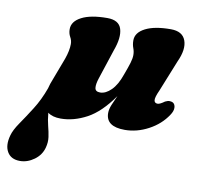

<svg xmlns="http://www.w3.org/2000/svg" viewBox="-184 -570 930 897"><g transform="rotate(10 281.5 -122.0)"><path d="M92.5 -265Q107 -306 107 -337Q107 -354 98.2 -369.5Q89.5 -385 89.5 -405Q89.5 -442 132.8 -464.2Q176 -486.5 254 -486.5Q309.5 -486.5 321.5 -447Q333.5 -407.5 310 -344L263.5 -202.5Q253.5 -172.5 255.8 -155.2Q258 -138 280.5 -138Q307 -138 333 -163.8Q359 -189.5 376.5 -240.5Q390 -276.5 396.8 -298.8Q403.5 -321 403.5 -337Q403.5 -354 397.5 -369.5Q391.5 -385 391.5 -405Q391.5 -442 434.8 -464.2Q478 -486.5 555.5 -486.5Q611 -486.5 625.8 -446Q640.5 -405.5 612 -344L552.5 -196Q536 -160 537.8 -146.5Q539.5 -133 554.5 -133Q565 -133 587 -149Q599 -155 608.2 -154.8Q617.5 -154.5 624 -151Q635 -143.5 635.2 -127.5Q635.5 -111.5 622.5 -92.5Q591 -44.5 536.2 -15.2Q481.5 14 424 14Q334.5 14 334.5 -50.5Q334.5 -68.5 343.5 -90.2Q352.5 -112 363.5 -135.5Q305.5 -52.5 243.5 -19.2Q181.5 14 120 14Q81 14 59 -3Q62 31 69 57.8Q76 84.5 79.5 108.8Q83 133 76 159Q66.5 195.5 34.5 218.8Q2.5 242 -33 242Q-75.5 242 -93.2 211.5Q-111 181 -97.5 132.5Q-90.5 106 -65.8 70.2Q-41 34.5 -11.8 -11.8Q17.5 -58 38 -115Q43 -136.5 53 -160.5Z"/></g></svg>

Font: Fraunces 9pt S050 Black
Style: Italic
Weight: 900
Italic angle: -16°
Version: Version 1.000; ttfautohint (v1.8.3)